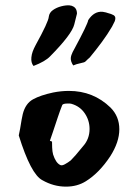

<svg xmlns="http://www.w3.org/2000/svg" viewBox="-20 -717 515 716"><path d="M105 -471Q95 -483 97 -503Q98 -514 102 -525Q106 -536 113 -549Q161 -636 162 -655Q164 -670 177.5 -679.5Q191 -689 208.5 -693.5Q226 -698 239 -697Q242 -696 244.5 -696Q247 -696 248 -695Q267 -689 267 -666L257 -626Q248 -589 167 -507Q149 -488 105 -471ZM253 -473Q243 -488 244 -501Q245 -511 251 -523Q257 -535 258 -536Q307 -627 309 -642Q331 -676 363 -673Q366 -672 370.5 -671.5Q375 -671 380 -669Q396 -665 403.5 -660.5Q411 -656 410 -647Q410 -646 409.5 -643.5Q409 -641 408 -638L398 -618Q381 -589 360 -560.5Q339 -532 315 -503Q309 -498 305 -494Q301 -490 299 -488Q295 -484 283 -482Q264 -478 253 -473ZM226 -21Q180 -21 138 -45Q95 -67 50 -212L55 -237Q58 -256 60.5 -270Q63 -284 65 -292Q75 -331 103 -346.5Q131 -362 178 -372Q208 -378 237 -378Q328 -378 392 -316Q425 -283 425 -235Q425 -187 391 -134Q350 -72 300 -41Q268 -21 226 -21ZM204 -102Q210 -98 222 -104.5Q234 -111 244 -119Q251 -126 262.5 -139Q274 -152 290 -172Q314 -199 314 -236Q314 -268 296 -294.5Q278 -321 246 -330Q243 -331 234 -331Q214 -331 212 -325Q204 -305 195.5 -279.5Q187 -254 177 -224L166 -192L174 -189Q174 -182 174.5 -167Q175 -152 178 -141Q188 -110 204 -102Z"/></svg>

Font: Mansalva
Style: Regular
Weight: 400
Designer: Carolina Short
Foundry: Carolina Short
Version: Version 2.112; ttfautohint (v1.8.4.7-5d5b)